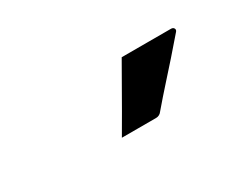

<svg xmlns="http://www.w3.org/2000/svg" viewBox="-34 -974 668 517"><g transform="rotate(-30 300.0 -715.0)"><path d="M347 -809Q390 -809 424.5 -809Q459 -809 500 -809Q507 -809 509.5 -804Q512 -799 507 -794Q483 -766 460.5 -740.5Q438 -715 414.5 -689Q391 -663 362 -629Q360 -626 355.5 -623.5Q351 -621 345 -621Q316 -621 290.5 -621Q265 -621 239 -621Q257 -652 275 -683Q293 -714 311 -746Q329 -778 347 -809Z"/></g></svg>

Font: Recursive
Style: Bold
Weight: 700
Version: Version 1.085